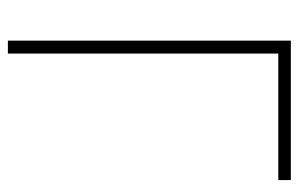

<svg xmlns="http://www.w3.org/2000/svg" viewBox="-152 -588 740 475"><g transform="rotate(90 217.5 -350.0)"><path d="M80 -700V0H112V-669H425V-700Z"/></g></svg>

Font: Jost ExtraLight
Style: Regular
Weight: 250
Version: Version 3.710